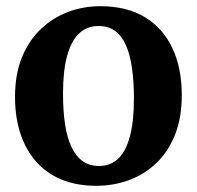

<svg xmlns="http://www.w3.org/2000/svg" viewBox="-20 -589 636 620"><path d="M28.5 -276Q28.5 -349.5 51 -404.2Q73.5 -459 112.5 -495.8Q151.5 -532.5 200.8 -550.8Q250 -569 304 -569Q389 -569 447.5 -533.8Q506 -498.5 536.5 -434Q567 -369.5 567 -282Q567 -207.5 544.5 -152.2Q522 -97 483.2 -60.8Q444.5 -24.5 395 -6.8Q345.5 11 291 11Q228 11 179.2 -9Q130.5 -29 97 -66.8Q63.5 -104.5 46 -157.5Q28.5 -210.5 28.5 -276ZM300 -53Q336.5 -53 361.5 -76.5Q386.5 -100 399.5 -148.5Q412.5 -197 412.5 -271.5Q412.5 -326 406.2 -369.2Q400 -412.5 386.8 -442.8Q373.5 -473 351.8 -489Q330 -505 298.5 -505Q261.5 -505 236 -481.5Q210.5 -458 197 -409.8Q183.5 -361.5 183.5 -286.5Q183.5 -231.5 190 -188.2Q196.5 -145 210.5 -115Q224.5 -85 246.5 -69Q268.5 -53 300 -53Z"/></svg>

Font: Merriweather 20pt
Style: Bold
Weight: 700
Version: Version 2.100